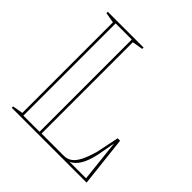

<svg xmlns="http://www.w3.org/2000/svg" viewBox="-187 -855 1001 1001"><g transform="rotate(45 314.0 -354.0)"><path d="M46 0V-10L104 -20V-688L46 -698V-708H310V-698L251 -688V-15H416Q440 -15 459 -28.5Q478 -42 493.5 -72.5Q509 -103 523 -152L549 -278H567L598 0ZM118 -14H237V-694H118ZM580 -14 555 -246 537 -147Q525 -91 505.5 -58.5Q486 -26 459 -14Z"/></g></svg>

Font: Kalnia Glaze Thin Medium
Style: Regular
Weight: 500
Version: Version 1.110